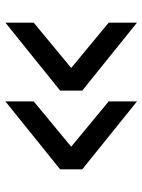

<svg xmlns="http://www.w3.org/2000/svg" viewBox="72 -646 528 712"><g transform="rotate(-90 336.0 -290.0)"><path d="M608 -46 356 -249V-331L608 -534V-429L440 -290L608 -151ZM316 -46 64 -249V-331L316 -534V-429L148 -290L316 -151Z"/></g></svg>

Font: Murecho Medium
Style: Regular
Weight: 500
Designer: Neil Summerour
Foundry: Positype
Version: Version 1.010; ttfautohint (v1.8.3)